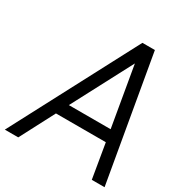

<svg xmlns="http://www.w3.org/2000/svg" viewBox="-184 -934 1009 1067"><g transform="rotate(30 320.0 -400.0)"><path d="M640 0H558L521 -220H201L86 0H0L421 -800H501ZM508 -296 442 -680 240 -296Z"/></g></svg>

Font: Gauge
Style: Oblique
Weight: 400
Italic angle: -80°
Designer: Daniel Pimley
Foundry: Daniel Pimley
Version: Version 2.0